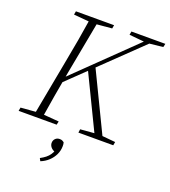

<svg xmlns="http://www.w3.org/2000/svg" viewBox="-161 -790 1011 1144"><g transform="rotate(20 344.5 -218.0)"><path d="M4 0 8 -22 120 -31H137L250 -22L245 0ZM97 0 165 -363Q180 -440 193.5 -518Q207 -596 219 -674H270L202 -312Q188 -234 174.5 -156Q161 -78 149 0ZM118 -652 122 -674H364L360 -652L249 -642H231ZM159 -219 160 -260H169L182 -272L596 -674H631ZM488 0 306 -376 341 -410 539 0ZM383 0 386 -22 495 -31H511L608 -22L604 0ZM470 -652 474 -674H689L684 -652L591 -642H574ZM323 108Q323 136 311 161.5Q299 187 277.5 207Q256 227 228 238L219 221Q238 211 252.5 199.5Q267 188 276.5 173.5Q286 159 292 143L295 158Q274 151 264 138.5Q254 126 254 112Q254 96 264.5 85Q275 74 292 74Q302 74 308.5 77Q315 80 320 84Q322 90 322.5 95.5Q323 101 323 108Z"/></g></svg>

Font: Source Serif 4 36pt Light
Style: Italic
Weight: 300
Italic angle: -12°
Designer: Frank Grießhammer
Foundry: Adobe Systems Incorporated
Version: Version 4.004;hotconv 1.0.116;makeotfexe 2.5.65601